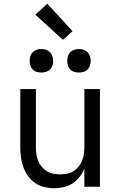

<svg xmlns="http://www.w3.org/2000/svg" viewBox="-20 -994 640 1022"><path d="M268 8Q242 8 215.5 1.5Q189 -5 167 -20Q145 -35 129 -57.5Q113 -80 104 -105Q95 -130 91.5 -156.5Q88 -183 88 -210V-520H171V-210Q171 -192 173.5 -173.5Q176 -155 183 -138Q190 -121 202 -106.5Q214 -92 229.5 -82.5Q245 -73 263.5 -69.5Q282 -66 300 -66Q318 -66 336.5 -69.5Q355 -73 370.5 -82.5Q386 -92 398 -106.5Q410 -121 417 -138Q424 -155 426.5 -173.5Q429 -192 429 -210V-520H512V0H429V-96Q419 -72 403 -51.5Q387 -31 366 -17.5Q345 -4 319.5 2Q294 8 268 8ZM400 -608Q387 -608 375 -611.5Q363 -615 354 -624Q345 -633 341.5 -645Q338 -657 338 -670Q338 -683 341.5 -695Q345 -707 354 -716Q363 -725 375 -729Q387 -733 400 -733Q413 -733 425 -729Q437 -725 446 -716Q455 -707 459 -695Q463 -683 463 -670Q463 -657 459 -645Q455 -633 446 -624Q437 -615 425 -611.5Q413 -608 400 -608ZM200 -608Q187 -608 175 -611.5Q163 -615 154 -624Q145 -633 141.5 -645Q138 -657 138 -670Q138 -683 141.5 -695Q145 -707 154 -716Q163 -725 175 -729Q187 -733 200 -733Q213 -733 225 -729Q237 -725 246 -716Q255 -707 259 -695Q263 -683 263 -670Q263 -657 259 -645Q255 -633 246 -624Q237 -615 225 -611.5Q213 -608 200 -608ZM315 -782 168 -916 232 -974 366 -828Z"/></svg>

Font: Bmono
Style: Regular
Weight: 400
Monospace: yes
Designer: Belleve Invis
Foundry: Belleve Invis
Version: Version 11.2.2; ttfautohint (v1.8.2)